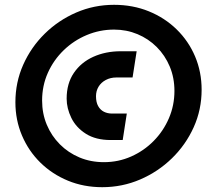

<svg xmlns="http://www.w3.org/2000/svg" viewBox="-20 -739 877 798"><path d="M405 39Q328 39 262.5 12Q197 -15 148 -63Q99 -111 71.5 -175.5Q44 -240 44 -314Q44 -397 76.5 -470Q109 -543 166 -599Q223 -655 297 -687Q371 -719 454 -719Q532 -719 598.5 -692Q665 -665 714.5 -616.5Q764 -568 791 -504Q818 -440 818 -366Q818 -283 785 -210Q752 -137 694.5 -81Q637 -25 562.5 7Q488 39 405 39ZM440 -157Q378 -157 337 -183Q296 -209 276.5 -249Q257 -289 257 -329Q257 -392 287 -436Q317 -480 368 -503Q419 -526 482 -526H548L531 -417H464Q439 -417 419.5 -406.5Q400 -396 389.5 -378.5Q379 -361 379 -339Q379 -314 388 -298Q397 -282 412 -274.5Q427 -267 446 -267H507L490 -157ZM412 -65Q472 -65 525 -88.5Q578 -112 618.5 -153Q659 -194 682 -247.5Q705 -301 705 -361Q705 -416 685.5 -462.5Q666 -509 631.5 -543.5Q597 -578 551.5 -597Q506 -616 454 -616Q395 -616 341 -593.5Q287 -571 245 -530.5Q203 -490 179 -436.5Q155 -383 155 -321Q155 -267 174.5 -220.5Q194 -174 229 -139Q264 -104 310.5 -84.5Q357 -65 412 -65Z"/></svg>

Font: MuseoModerno Black
Style: Italic
Weight: 900
Italic angle: -9°
Designer: Pablo Cosgaya, Héctor Gatti, Marcela Romero, and the Authors of The MuseoModerno Project.
Foundry: Omnibus-Type Team
Version: Version 1.003